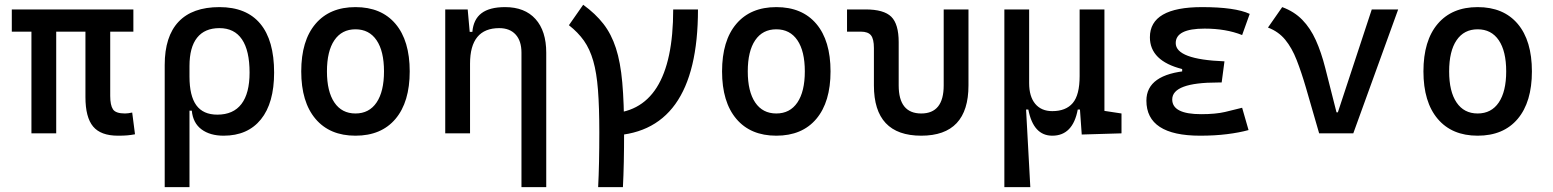

<svg xmlns="http://www.w3.org/2000/svg" viewBox="-20 -557 6485 802"><path d="M472.7 9.8Q400.9 9.8 368.9 -28.6Q336.9 -66.9 336.9 -151.4V-517.6H440.4V-156.2Q440.4 -117.7 451.9 -100.3Q463.4 -83 502 -83Q508.8 -83 515.9 -84Q522.9 -85 532.2 -86.9L543.9 3.9Q525.9 7.3 510.7 8.5Q495.6 9.8 472.7 9.8ZM111.3 0V-517.6H214.8V0ZM29.3 -424.8V-517.6H537.1V-424.8Z M914.1 9.8Q857.4 9.8 821.8 -16.6Q786.1 -43 781.2 -94.7H736.3L771.5 -237.3Q771.5 -156.7 800 -117.4Q828.6 -78.1 887.7 -78.1Q954.6 -78.1 988.5 -122.6Q1022.5 -167 1022.5 -253.9Q1022.5 -345.7 990.7 -392.6Q959 -439.5 896.5 -439.5Q835 -439.5 803.2 -399.4Q771.5 -359.4 771.5 -281.2L668 -285.6Q668 -404.8 725.8 -466.1Q783.7 -527.3 896.5 -527.3Q1009.3 -527.3 1067.1 -458Q1125 -388.7 1125 -253.9Q1125 -126.5 1069.8 -58.3Q1014.6 9.8 914.1 9.8ZM668 224.6V-285.6H771.5V224.6Z M1464.8 9.8Q1357.4 9.8 1297.9 -60.5Q1238.3 -130.9 1238.3 -258.8Q1238.3 -387.2 1297.9 -457.3Q1357.4 -527.3 1464.8 -527.3Q1572.8 -527.3 1632.1 -457.3Q1691.4 -387.2 1691.4 -258.8Q1691.4 -130.9 1632.1 -60.5Q1572.8 9.8 1464.8 9.8ZM1464.8 -83Q1522 -83 1553 -128.9Q1584 -174.8 1584 -258.8Q1584 -343.3 1553 -388.9Q1522 -434.6 1464.8 -434.6Q1407.7 -434.6 1376.7 -388.9Q1345.7 -343.3 1345.7 -258.8Q1345.7 -174.8 1376.7 -128.9Q1407.7 -83 1464.8 -83Z M2158.2 224.6V-336.9Q2158.2 -386.2 2133.8 -412.8Q2109.4 -439.5 2065.4 -439.5Q1943.4 -439.5 1943.4 -291L1913.1 -423.8H1953.1Q1957.5 -476.1 1991.2 -501.7Q2024.9 -527.3 2089.8 -527.3Q2171.9 -527.3 2216.8 -477.5Q2261.7 -427.7 2261.7 -336.9V224.6ZM1839.8 0V-517.6H1933.6L1943.4 -408.2V0Z M2516.6 9.8V-83Q2792 -83 2792 -517.6H2895.5Q2895.5 9.8 2516.6 9.8ZM2478.5 224.6Q2481 176.8 2482.2 119.4Q2483.4 62 2483.4 -4.9Q2483.4 -108.9 2477.8 -181.2Q2472.2 -253.4 2458 -302.7Q2443.8 -352.1 2419.2 -387Q2394.5 -421.9 2356.4 -451.7L2416 -537.1Q2467.3 -500 2500.5 -457.3Q2533.7 -414.6 2552.7 -356Q2571.8 -297.4 2579.3 -212.4Q2586.9 -127.4 2586.9 -4.9Q2586.9 62 2585.7 119.4Q2584.5 176.8 2582 224.6Z M3222.7 9.8Q3115.2 9.8 3055.7 -60.5Q2996.1 -130.9 2996.1 -258.8Q2996.1 -387.2 3055.7 -457.3Q3115.2 -527.3 3222.7 -527.3Q3330.6 -527.3 3389.9 -457.3Q3449.2 -387.2 3449.2 -258.8Q3449.2 -130.9 3389.9 -60.5Q3330.6 9.8 3222.7 9.8ZM3222.7 -83Q3279.8 -83 3310.8 -128.9Q3341.8 -174.8 3341.8 -258.8Q3341.8 -343.3 3310.8 -388.9Q3279.8 -434.6 3222.7 -434.6Q3165.5 -434.6 3134.5 -388.9Q3103.5 -343.3 3103.5 -258.8Q3103.5 -174.8 3134.5 -128.9Q3165.5 -83 3222.7 -83Z M3828.1 9.8Q3630.4 9.8 3630.4 -200.2V-356.4Q3630.4 -394 3618.2 -409.4Q3606 -424.8 3575.7 -424.8H3518.1V-517.6H3595.2Q3671.9 -517.6 3702.9 -487.1Q3733.9 -456.5 3733.9 -380.9V-200.2Q3733.9 -83 3828.1 -83Q3921.9 -83 3921.9 -200.2V-517.6H4025.4V-200.2Q4025.4 9.8 3828.1 9.8Z M4375.5 9.8Q4296.4 9.8 4275.4 -99.6H4247.6L4175.3 -175.8V-517.6H4278.8V-210Q4278.8 -153.8 4304.2 -123.3Q4329.6 -92.8 4375.5 -92.8Q4432.1 -92.8 4460.9 -126.5Q4489.7 -160.2 4489.7 -239.3L4516.1 -99.6H4481.9Q4471.7 -44.9 4445.1 -17.6Q4418.5 9.8 4375.5 9.8ZM4175.3 224.6V-210L4265.1 -115.7L4283.7 224.6ZM4498.5 4.9 4489.7 -119.1V-210H4593.3V-93.8L4664.6 -83V0ZM4489.7 -146.5V-517.6H4593.3V-175.8Z M4993.2 9.8Q4768.6 9.8 4768.6 -136.7Q4768.6 -247.1 4945.3 -261.7L5094.7 -300.8L5083 -212.4H5067.4Q4876.5 -212.4 4876.5 -141.6Q4876.5 -80.1 4997.1 -80.1Q5057.6 -80.1 5097.4 -89.4Q5137.2 -98.6 5168.5 -106.9L5195.3 -13.7Q5156.2 -2.9 5105.2 3.4Q5054.2 9.8 4993.2 9.8ZM4918 -212.4V-268.6Q4783.2 -302.7 4783.2 -401.4Q4783.2 -527.3 5001 -527.3Q5139.2 -527.3 5200.2 -499L5168.5 -410.6Q5101.1 -437.5 5011.7 -437.5Q4891.1 -437.5 4891.1 -377Q4891.1 -308.6 5094.7 -300.8L5083 -212.4Z M5490.2 0 5559.6 -87.9H5568.4L5710 -517.6H5820.3L5632.8 0ZM5490.2 0 5435.1 -190.4Q5416 -255.9 5396.2 -306.4Q5376.5 -356.9 5348.4 -391.1Q5320.3 -425.3 5276.4 -441.9L5335.9 -527.3Q5386.2 -508.8 5419.9 -474.1Q5453.6 -439.5 5476.3 -389.2Q5499 -338.9 5515.6 -273.4L5575.2 -38.6Z M6152.3 9.8Q6044.9 9.8 5985.4 -60.5Q5925.8 -130.9 5925.8 -258.8Q5925.8 -387.2 5985.4 -457.3Q6044.9 -527.3 6152.3 -527.3Q6260.3 -527.3 6319.6 -457.3Q6378.9 -387.2 6378.9 -258.8Q6378.9 -130.9 6319.6 -60.5Q6260.3 9.8 6152.3 9.8ZM6152.3 -83Q6209.5 -83 6240.5 -128.9Q6271.5 -174.8 6271.5 -258.8Q6271.5 -343.3 6240.5 -388.9Q6209.5 -434.6 6152.3 -434.6Q6095.2 -434.6 6064.2 -388.9Q6033.2 -343.3 6033.2 -258.8Q6033.2 -174.8 6064.2 -128.9Q6095.2 -83 6152.3 -83Z"/></svg>

Font: Cascadia Mono
Style: Regular
Weight: 400
Monospace: yes
Designer: Aaron Bell
Foundry: Saja Typeworks
Version: Version 2102.003